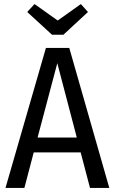

<svg xmlns="http://www.w3.org/2000/svg" viewBox="-20 -925 566 945"><path d="M377 -175H146L100 0H7L206 -689H321L518 0H423ZM358 -248 262 -614 165 -248ZM413 -866 292 -754H236L114 -866L150 -905L264 -824L378 -905Z"/></svg>

Font: Fira Sans Condensed
Style: Regular
Weight: 400
Width: 3
Designer: bBox Type GmbH & Carrois Corporate GbR & Edenspiekermann AG
Foundry: bBox Type GmbH & Carrois Corporate GbR & Edenspiekermann AG
Version: Version 4.301